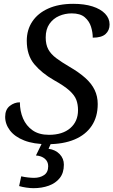

<svg xmlns="http://www.w3.org/2000/svg" viewBox="-20 -744 593 1004"><path d="M229 10Q156 10 106.5 -9.5Q57 -29 32 -62Q7 -95 7 -133Q7 -171 31 -190Q55 -209 84 -209Q84 -163 100.5 -124.5Q117 -86 150.5 -62.5Q184 -39 236 -39Q307 -39 347.5 -74Q388 -109 388 -168Q388 -198 379 -222Q370 -246 343 -270.5Q316 -295 262 -325Q199 -361 159.5 -408Q120 -455 120 -531Q120 -588 149 -631.5Q178 -675 232.5 -699.5Q287 -724 363 -724Q421 -724 463.5 -710.5Q506 -697 529.5 -672.5Q553 -648 553 -616Q553 -585 532 -566Q511 -547 465 -547Q465 -575 456 -604Q447 -633 423.5 -653.5Q400 -674 355 -674Q320 -674 289 -660.5Q258 -647 238.5 -619Q219 -591 219 -548Q219 -511 232.5 -486Q246 -461 274 -440Q302 -419 343 -395Q393 -366 426 -336.5Q459 -307 475 -273.5Q491 -240 491 -200Q491 -133 459.5 -86Q428 -39 369.5 -14.5Q311 10 229 10ZM155 240Q139 240 118 237Q97 234 80 229L91 178Q108 182 126.5 184Q145 186 158 186Q189 186 210.5 171.5Q232 157 232 125Q232 101 214.5 86Q197 71 168 69L206 -9H253L234 34Q270 39 292 62Q314 85 314 117Q314 160 292.5 187Q271 214 235 227Q199 240 155 240Z"/></svg>

Font: Noto Serif
Style: Italic
Weight: 400
Italic angle: -12°
Designer: Monotype Design Team
Foundry: Monotype Imaging Inc.
Version: Version 2.013